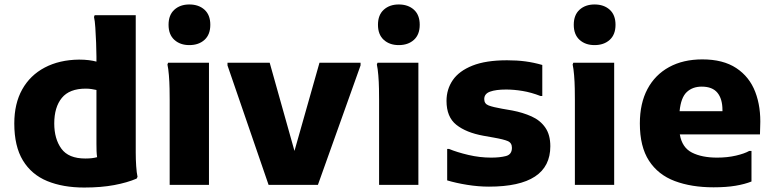

<svg xmlns="http://www.w3.org/2000/svg" viewBox="-20 -828 3466 860"><path d="M357 12Q262 12 191.5 -17Q121 -46 82.5 -109.5Q44 -173 44 -275Q44 -364 79.5 -427.5Q115 -491 180.5 -525.5Q246 -560 334 -561Q358 -561 378 -558.5Q398 -556 412 -552V-575Q412 -601 410.5 -636.5Q409 -672 407 -704Q405 -736 401 -752L404 -760H588V-194Q588 -174 588 -144Q588 -114 590 -84Q592 -54 596 -36L592 -28Q550 -10 491.5 1Q433 12 357 12ZM223 -275Q223 -206 255 -162Q287 -118 362 -118Q379 -118 391.5 -119.5Q404 -121 415 -124Q413 -137 412.5 -151.5Q412 -166 412 -183V-425Q402 -427 390.5 -429Q379 -431 364 -431Q291 -431 257 -389.5Q223 -348 223 -275Z M828 -626Q787 -626 761 -649.5Q735 -673 735 -717Q735 -761 761 -784.5Q787 -808 828 -808Q870 -808 896 -784.5Q922 -761 922 -717Q922 -673 896 -649.5Q870 -626 828 -626ZM740 0V-380Q740 -400 739.5 -430.5Q739 -461 736.5 -491Q734 -521 730 -539L733 -547H916V0Z M1183 0 999 -535V-547H1188L1299 -152L1411 -547H1595V-535L1404 0Z M1766 -626Q1725 -626 1699 -649.5Q1673 -673 1673 -717Q1673 -761 1699 -784.5Q1725 -808 1766 -808Q1808 -808 1834 -784.5Q1860 -761 1860 -717Q1860 -673 1834 -649.5Q1808 -626 1766 -626ZM1678 0V-380Q1678 -400 1677.5 -430.5Q1677 -461 1674.5 -491Q1672 -521 1668 -539L1671 -547H1854V0Z M1983 -161H1991Q2027 -146 2078 -134Q2129 -122 2180 -122Q2219 -122 2246 -129Q2273 -136 2273 -166Q2273 -188 2254.5 -196Q2236 -204 2190 -212L2145 -220Q2068 -234 2024 -269Q1980 -304 1980 -376Q1980 -428 2008 -469Q2036 -510 2096 -534Q2156 -558 2251 -558Q2296 -558 2333.5 -553Q2371 -548 2409 -537V-398H2401Q2360 -414 2321 -420.5Q2282 -427 2247 -427Q2201 -427 2175 -417.5Q2149 -408 2149 -384Q2149 -363 2169 -355.5Q2189 -348 2229 -341L2275 -333Q2322 -324 2361 -306.5Q2400 -289 2422.5 -256.5Q2445 -224 2445 -173Q2445 8 2170 8Q2123 8 2073 0Q2023 -8 1983 -20Z M2643 -626Q2602 -626 2576 -649.5Q2550 -673 2550 -717Q2550 -761 2576 -784.5Q2602 -808 2643 -808Q2685 -808 2711 -784.5Q2737 -761 2737 -717Q2737 -673 2711 -649.5Q2685 -626 2643 -626ZM2555 0V-380Q2555 -400 2554.5 -430.5Q2554 -461 2551.5 -491Q2549 -521 2545 -539L2548 -547H2731V0Z M3176 11Q3077 11 3002.5 -17Q2928 -45 2887 -108Q2846 -171 2846 -275Q2846 -365 2880 -429Q2914 -493 2977 -527.5Q3040 -562 3126 -562Q3219 -562 3278 -523Q3337 -484 3363 -416Q3389 -348 3385 -262L3384 -226H3025Q3035 -167 3079.5 -144.5Q3124 -122 3192 -122Q3238 -122 3276.5 -131Q3315 -140 3336 -152H3346V-15Q3316 -3 3274.5 4Q3233 11 3176 11ZM3123 -440Q3082 -440 3056 -415.5Q3030 -391 3024 -330H3216V-335Q3216 -385 3193.5 -412.5Q3171 -440 3123 -440Z"/></svg>

Font: Kufam
Style: Bold
Weight: 700
Designer: Wael Morcos, Artur Schmal
Foundry: Original Type
Version: Version 1.300; ttfautohint (v1.8.3)